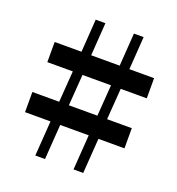

<svg xmlns="http://www.w3.org/2000/svg" viewBox="-133 -841 875 949"><g transform="rotate(20 305.0 -366.5)"><path d="M579 -560V-454H442L430 -290H560V-184H423L410 0H359L372 -184H222L209 0H158L171 -184H37V-290H178L190 -454H56V-560H197L209 -733H260L248 -560H398L410 -733H461L449 -560ZM229 -290H379L391 -454H241Z"/></g></svg>

Font: Shippori Antique
Style: Regular
Weight: 400
Designer: FONTDASU
Foundry: FONTDASU / Google Inc. / but / Adobe
Version: Version 2.001